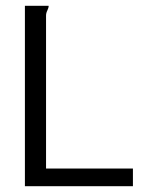

<svg xmlns="http://www.w3.org/2000/svg" viewBox="-20 -643 540 663"><path d="M66 -623H148Q148 -616 143.5 -607Q139 -598 139 -589V-61H439V0H66Z"/></svg>

Font: InconsolataGo
Style: Regular
Weight: 400
Designer: Raph Levien, Kirill Tkachev
Foundry: Cyreal
Version: Version 1.013